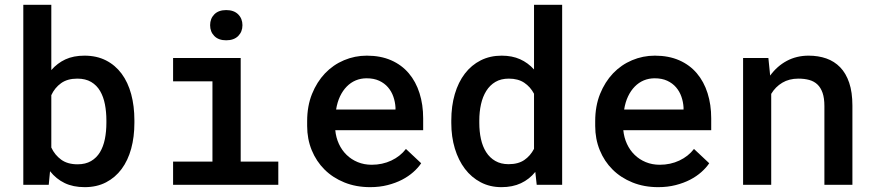

<svg xmlns="http://www.w3.org/2000/svg" viewBox="-20 -770 3641 800"><path d="M540 -258.3Q540 -199.7 526.6 -150.6Q513.2 -101.6 486.8 -65.9Q460.4 -30.3 421.9 -10.3Q383.3 9.8 333 9.8Q284.7 9.8 249.3 -7.3Q213.9 -24.4 188.5 -56.6L183.1 0H77.1V-750H193.8V-478Q218.8 -506.8 252.4 -522.5Q286.1 -538.1 332 -538.1Q382.8 -538.1 421.6 -518.3Q460.4 -498.5 486.8 -462.9Q513.2 -427.2 526.6 -377.7Q540 -328.1 540 -268.6ZM423.3 -268.6Q423.3 -303.7 417.2 -335.2Q411.1 -366.7 397.2 -390.6Q383.3 -414.6 359.9 -428.5Q336.4 -442.4 302.2 -442.4Q260.7 -442.4 234.4 -423.3Q208 -404.3 193.8 -373.5V-155.3Q208 -124.5 234.6 -105Q261.2 -85.4 303.2 -85.4Q336.4 -85.4 359.4 -98.9Q382.3 -112.3 396.5 -135.7Q410.6 -159.2 417 -190.7Q423.3 -222.2 423.3 -258.3Z M701.2 -528.3H982.9V-96.7H1139.6V0H701.2V-96.7H865.2V-431.2H701.2ZM855.5 -665Q855.5 -692.4 873 -710.2Q890.6 -728 922.4 -728Q954.6 -728 972.4 -710.2Q990.2 -692.4 990.2 -665Q990.2 -637.7 972.4 -619.9Q954.6 -602.1 922.4 -602.1Q890.6 -602.1 873 -619.9Q855.5 -637.7 855.5 -665Z M1522 9.8Q1463.4 9.8 1415 -9.8Q1366.7 -29.3 1332.3 -63.5Q1297.9 -97.7 1278.8 -144.3Q1259.8 -190.9 1259.8 -245.1V-265.1Q1259.8 -328.1 1280 -378.4Q1300.3 -428.7 1334.2 -464.4Q1368.2 -500 1413.3 -519Q1458.5 -538.1 1508.3 -538.1Q1565.9 -538.1 1609.9 -518.8Q1653.8 -499.5 1683.3 -464.6Q1712.9 -429.7 1728 -381.8Q1743.2 -334 1743.2 -276.9V-227.5H1377Q1379.9 -196.8 1392.1 -170.4Q1404.3 -144 1424.1 -124.8Q1443.8 -105.5 1470.5 -94.5Q1497.1 -83.5 1528.8 -83.5Q1573.2 -83.5 1610.6 -101.1Q1647.9 -118.7 1671.4 -149.4L1734.9 -89.8Q1722.2 -70.8 1702.1 -53Q1682.1 -35.2 1655.3 -21.2Q1628.4 -7.3 1595 1.2Q1561.5 9.8 1522 9.8ZM1507.8 -443.8Q1483.4 -443.8 1462.4 -435.1Q1441.4 -426.3 1424.8 -409.4Q1408.2 -392.6 1396.7 -368.4Q1385.3 -344.2 1380.4 -313.5H1627.9V-322.3Q1626.5 -345.7 1618.9 -367.4Q1611.3 -389.2 1596.7 -406.2Q1582 -423.3 1559.8 -433.6Q1537.6 -443.8 1507.8 -443.8Z M1860.4 -268.1Q1860.4 -328.1 1875 -377.9Q1889.6 -427.7 1917 -463.4Q1944.3 -499 1983.2 -518.6Q2022 -538.1 2070.3 -538.1Q2113.8 -538.1 2147 -523.2Q2180.2 -508.3 2205.1 -480.5V-750H2322.3V0H2216.3L2210.4 -53.7Q2185.5 -22.9 2150.6 -6.6Q2115.7 9.8 2069.3 9.8Q2021.5 9.8 1982.9 -10.5Q1944.3 -30.8 1917.2 -66.4Q1890.1 -102.1 1875.2 -151.1Q1860.4 -200.2 1860.4 -257.8ZM1977.1 -257.8Q1977.1 -222.2 1983.9 -190.9Q1990.7 -159.7 2005.6 -136.2Q2020.5 -112.8 2043.7 -99.4Q2066.9 -85.9 2099.1 -85.9Q2139.2 -85.9 2164.6 -103.3Q2189.9 -120.6 2205.1 -149.9V-379.4Q2189.9 -408.2 2164.3 -425.3Q2138.7 -442.4 2100.1 -442.4Q2067.4 -442.4 2044.2 -428.7Q2021 -415 2006.1 -391.1Q1991.2 -367.2 1984.1 -335.4Q1977.1 -303.7 1977.1 -268.1Z M2722.2 9.8Q2663.6 9.8 2615.2 -9.8Q2566.9 -29.3 2532.5 -63.5Q2498 -97.7 2479 -144.3Q2460 -190.9 2460 -245.1V-265.1Q2460 -328.1 2480.2 -378.4Q2500.5 -428.7 2534.4 -464.4Q2568.4 -500 2613.5 -519Q2658.7 -538.1 2708.5 -538.1Q2766.1 -538.1 2810.1 -518.8Q2854 -499.5 2883.5 -464.6Q2913.1 -429.7 2928.2 -381.8Q2943.4 -334 2943.4 -276.9V-227.5H2577.1Q2580.1 -196.8 2592.3 -170.4Q2604.5 -144 2624.3 -124.8Q2644 -105.5 2670.7 -94.5Q2697.3 -83.5 2729 -83.5Q2773.4 -83.5 2810.8 -101.1Q2848.1 -118.7 2871.6 -149.4L2935.1 -89.8Q2922.4 -70.8 2902.3 -53Q2882.3 -35.2 2855.5 -21.2Q2828.6 -7.3 2795.2 1.2Q2761.7 9.8 2722.2 9.8ZM2708 -443.8Q2683.6 -443.8 2662.6 -435.1Q2641.6 -426.3 2625 -409.4Q2608.4 -392.6 2596.9 -368.4Q2585.4 -344.2 2580.6 -313.5H2828.1V-322.3Q2826.7 -345.7 2819.1 -367.4Q2811.5 -389.2 2796.9 -406.2Q2782.2 -423.3 2760 -433.6Q2737.8 -443.8 2708 -443.8Z M3181.6 -528.3 3189 -455.1Q3217.8 -494.6 3258.5 -516.4Q3299.3 -538.1 3349.1 -538.1Q3389.6 -538.1 3423.1 -526.4Q3456.5 -514.6 3480.7 -489.7Q3504.9 -464.8 3518.3 -425.3Q3531.7 -385.7 3531.7 -330.1V0H3415V-328.1Q3415 -360.8 3407.5 -382.8Q3399.9 -404.8 3386 -418Q3372.1 -431.2 3352.1 -436.8Q3332 -442.4 3306.6 -442.4Q3268.1 -442.4 3239.5 -425.3Q3210.9 -408.2 3193.4 -378.9V0H3076.2V-528.3Z"/></svg>

Font: TypoPRO Roboto Mono
Style: Regular
Weight: 500
Designer: Google
Version: Version 2.000986; 2015; ttfautohint (v1.3)